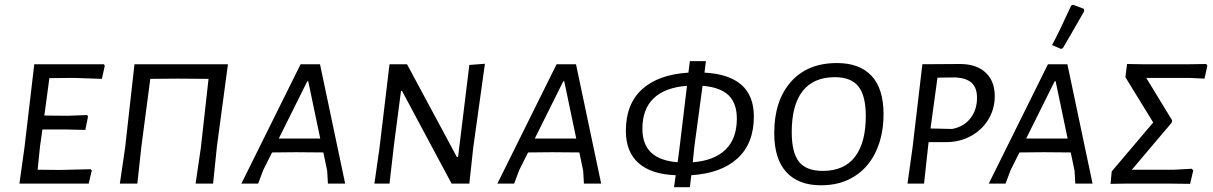

<svg xmlns="http://www.w3.org/2000/svg" viewBox="-20 -766 5062 801"><path d="M186 -440 165 -284 261 -283 344 -286 347 -279 336 -224 247 -226H157L147 -156L137 -58L230 -57L358 -60L363 -55L350 0H61L82 -150L123 -498H414L417 -491L405 -437L286 -441Z M885 -156 869 0H796L818 -150L850 -437L722 -438L607 -437L570 -156L553 0H480L502 -150L541 -498H931Z M1420 0H1348L1345 -53L1329 -130L1216 -131L1115 -130L1078 -56L1057 0H987L1234 -498H1315ZM1266 -427H1262L1143 -188H1316Z M1954 -148 1938 0H1864L1657 -387H1653L1624 -165L1605 0H1542L1563 -147L1605 -498H1678L1886 -111H1891L1938 -495L2003 -500Z M2488 0H2416L2413 -53L2397 -130L2284 -131L2183 -130L2146 -56L2125 0H2055L2302 -498H2383ZM2334 -427H2330L2211 -188H2384Z M2864 -35 2858 15H2792L2799 -35Q2696 -39 2643.5 -86Q2591 -133 2591 -220Q2591 -332 2658.5 -393.5Q2726 -455 2852 -463L2858 -511H2925L2919 -463Q3125 -452 3125 -280Q3125 -168 3057 -105.5Q2989 -43 2864 -35ZM2807 -89 2815 -150 2846 -408Q2754 -401 2707 -356Q2660 -311 2660 -229Q2660 -164 2696.5 -129.5Q2733 -95 2807 -89ZM3054 -271Q3054 -335 3019.5 -368.5Q2985 -402 2911 -408L2877 -156L2870 -89Q2960 -96 3007 -142Q3054 -188 3054 -271Z M3666 -290Q3666 -203 3635 -135.5Q3604 -68 3545 -30.5Q3486 7 3405 7Q3311 7 3260.5 -48Q3210 -103 3210 -211Q3210 -345 3279 -424Q3348 -503 3472 -503Q3566 -503 3616 -449.5Q3666 -396 3666 -290ZM3283 -215Q3283 -129 3313.5 -91Q3344 -53 3412 -53Q3502 -53 3547 -112Q3592 -171 3592 -282Q3592 -366 3561.5 -405Q3531 -444 3463 -444Q3374 -444 3328.5 -386Q3283 -328 3283 -215Z M4130 -365Q4130 -312 4103.5 -268Q4077 -224 4030.5 -198.5Q3984 -173 3926 -173H3854L3852 -156L3835 0H3766L3787 -150L3828 -498L3985 -499Q4053 -499 4091.5 -463.5Q4130 -428 4130 -365ZM4056 -358Q4056 -400 4033.5 -420.5Q4011 -441 3964 -443L3891 -442L3862 -230L3952 -228Q4001 -237 4028.5 -272.5Q4056 -308 4056 -358Z M4538 0H4466L4463 -53L4447 -130L4334 -131L4233 -130L4196 -56L4175 0H4105L4352 -498H4433ZM4384 -427H4380L4261 -188H4434ZM4457 -746 4502 -729 4503 -719 4445 -618 4414 -565 4406 -562 4369 -578Q4395 -625 4449 -743Z M4618 -51 4791 -255 4675 -444 4682 -499 4745 -498H4942L5012 -499L5017 -492L5005 -438L4942 -441H4762L4870 -264L4868 -254L4702 -58H4879L4952 -62L4958 -55L4945 1L4860 0H4677L4613 1Z"/></svg>

Font: Alegreya Sans SC
Style: Italic
Weight: 400
Italic angle: -7°
Designer: Juan Pablo del Peral
Foundry: Huerta Tipografica
Version: Version 2.008; ttfautohint (v1.6)